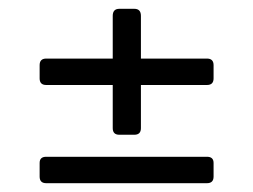

<svg xmlns="http://www.w3.org/2000/svg" viewBox="-20 -539 575 436"><path d="M300 -406H450Q465 -406 465 -391V-361Q465 -346 450 -346H300V-248Q300 -233 285 -233H251Q236 -233 236 -248V-346H85Q70 -346 70 -361V-391Q70 -406 85 -406H236V-503Q236 -519 251 -519H285Q300 -519 300 -503ZM85 -183H450Q465 -183 465 -169V-138Q465 -123 450 -123H85Q70 -123 70 -138V-169Q70 -183 85 -183Z"/></svg>

Font: Rajdhani Medium
Style: Regular
Weight: 500
Designer: Satya Rajpurohit, Jyotish Sonowal
Foundry: Indian Type Foundry
Version: Version 1.201 February 1, 2022